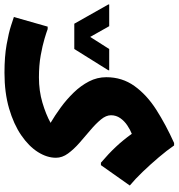

<svg xmlns="http://www.w3.org/2000/svg" viewBox="-83 -544 798 858"><g transform="rotate(90 316.0 -115.0)"><path d="M212 264Q140 264 86.5 254.5Q33 245 1 234.5Q-31 224 -37 222L6 71H17Q30 76 60 85Q90 94 134 102Q178 110 233 110Q293 110 345.5 94.5Q398 79 436 58Q402 38 366.5 12Q331 -14 300.5 -45.5Q270 -77 251 -113.5Q232 -150 232 -191Q232 -262 271.5 -317Q311 -372 377.5 -414.5Q444 -457 526 -494H537Q559 -462 590 -425.5Q621 -389 654 -354.5Q687 -320 716 -296L625 -167H614Q574 -201 543.5 -233.5Q513 -266 485 -305Q467 -298 447.5 -285Q428 -272 415 -253.5Q402 -235 402 -212Q402 -190 421 -167Q440 -144 468.5 -120Q497 -96 525.5 -71Q554 -46 573 -20Q592 6 592 34Q592 74 566.5 114.5Q541 155 491.5 189Q442 223 371.5 243.5Q301 264 212 264ZM4 -204 52 -119 106 -204H201V-200L106 -48H-7L-93 -200V-204Z"/></g></svg>

Font: Kufam
Style: Bold
Weight: 700
Designer: Wael Morcos, Artur Schmal
Foundry: Original Type
Version: Version 1.300; ttfautohint (v1.8.3)